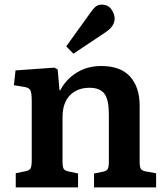

<svg xmlns="http://www.w3.org/2000/svg" viewBox="-20 -809 722 829"><path d="M48 0V-61L91 -70Q107 -73 112 -82Q117 -91 117 -118V-374Q117 -408 111 -419.5Q105 -431 83 -434L40 -441L47 -505L215 -517L229 -509L237 -419H240Q266 -468 312 -496Q358 -524 417 -524Q501 -524 542 -478Q583 -432 583 -353V-109Q583 -88 588.5 -79.5Q594 -71 613 -68L654 -61V0H386V-60L422 -67Q439 -70 444.5 -78.5Q450 -87 450 -109V-316Q450 -378 431 -404Q412 -430 366 -430Q314 -430 282 -397.5Q250 -365 250 -303V-112Q250 -90 254.5 -81Q259 -72 275 -69L317 -60V0ZM297 -577 266 -609 374 -759Q386 -776 396 -782.5Q406 -789 419 -789Q447 -789 461 -768.5Q475 -748 475 -729Q475 -697 439 -672Z"/></svg>

Font: Literata 12pt SemiBold
Style: Regular
Weight: 600
Designer: Latin by Veronika Burian and Jose Scaglione. Greek by Irene Vlachou. Cyrillic by Vera Evstafieva.
Foundry: TypeTogether
Version: Version 3.002